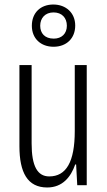

<svg xmlns="http://www.w3.org/2000/svg" viewBox="-20 -820 472 850"><path d="M217 -613C274 -613 313 -650 313 -707C313 -763 272 -800 216 -800C160 -800 121 -764 121 -706C121 -649 161 -613 217 -613ZM218 -649C178 -649 158 -673 158 -706C158 -740 180 -765 217 -765C254 -765 276 -741 276 -706C276 -671 253 -649 218 -649ZM364 -532H311V-240C311 -103 273 -39 198 -39C146 -39 120 -84 120 -185V-532H66V-173C66 -56 102 10 189 10C257 10 294 -37 313 -92H317L322 0H364Z"/></svg>

Font: Noto Sans Armenian ExtraCondensed Light
Style: Regular
Weight: 300
Width: 2
Designer: Monotype Design Team
Foundry: Monotype Imaging Inc.
Version: Version 2.008